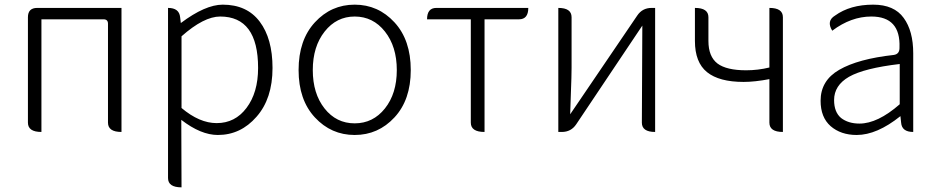

<svg xmlns="http://www.w3.org/2000/svg" viewBox="-20 -567 4030 825"><path d="M158 0Q100 0 100 -40V-493Q100 -533 140 -533H502V0Q444 0 444 -40V-465Q444 -484 425 -484H158V0Z M760 238Q702 238 702 198V-533Q750 -533 754 -493L757 -468Q862 -547 937 -547Q1041 -547 1096 -474Q1151 -401 1151 -275Q1151 -143 1082 -65Q1014 13 916 13Q843 13 759 -52L760 238ZM911 -38Q990 -38 1039 -103Q1089 -169 1089 -275Q1089 -496 926 -496Q856 -496 760 -411V-103Q837 -38 911 -38Z M1263 -266Q1263 -395 1333 -471Q1403 -547 1504 -547Q1605 -547 1675 -471Q1745 -395 1745 -266Q1745 -138 1675 -62.5Q1605 13 1504 13Q1403 13 1333 -62.5Q1263 -138 1263 -266ZM1504 -496Q1426 -496 1375 -431.5Q1324 -367 1324 -266Q1324 -165 1374.5 -101Q1425 -37 1504 -37Q1583 -37 1634 -101Q1685 -165 1685 -266Q1685 -367 1634 -431.5Q1583 -496 1504 -496Z M2062 0Q2003 0 2003 -40V-484H1815Q1815 -533 1855 -533H2250Q2250 -484 2210 -484H2062V0Z M2379 0V-533Q2436 -533 2436 -493V-276Q2436 -242 2433 -166L2430 -76L2718 -500Q2740 -533 2780 -533H2795V0Q2738 0 2738 -40L2740 -457L2456 -33Q2434 0 2394 0Z M3344 0Q3286 0 3286 -40V-227Q3223 -215 3175 -215Q3070 -215 3018 -257Q2966 -299 2966 -391V-533Q3024 -533 3024 -493V-391Q3024 -324 3063 -294Q3102 -265 3186 -265Q3237 -265 3286 -277V-533Q3344 -533 3344 -493V0Z M3661 13Q3593 13 3549 -25Q3506 -63 3506 -134Q3506 -221 3586 -267Q3667 -314 3821 -331Q3846 -335 3845 -363Q3850 -496 3724 -496Q3637 -496 3556 -435Q3530 -477 3568 -500Q3633 -547 3732 -547Q3822 -547 3863 -490Q3904 -434 3904 -338V0Q3855 0 3852 -40L3849 -68Q3748 13 3661 13ZM3673 -36Q3751 -36 3846 -119V-292Q3693 -274 3628 -237Q3564 -200 3564 -137Q3564 -85 3594 -60Q3625 -36 3673 -36Z"/></svg>

Font: Swei Half Moon CJK SC
Style: Light
Weight: 300
Version: Version 2.071